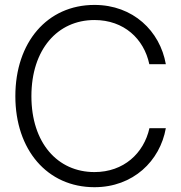

<svg xmlns="http://www.w3.org/2000/svg" viewBox="-20 -758 742 788"><path d="M367.7 10.3C526.4 10.3 636.7 -97.2 660.6 -231.9H593.3C570.3 -128.9 487.8 -51.8 367.7 -51.8C215.8 -51.8 108.9 -171.9 108.9 -363.3C108.9 -554.7 215.8 -675.8 367.7 -675.8C488.8 -675.8 570.8 -598.6 592.8 -494.6H660.6C636.7 -630.4 526.4 -737.8 367.7 -737.8C173.8 -737.8 43 -584.5 43 -363.3C43 -143.1 173.8 10.3 367.7 10.3Z"/></svg>

Font: Raveo Display Display Light
Style: Regular
Weight: 300
Designer: Jakub Foglar, Rasmus Andersson (Inter)
Foundry: Jakubfoglar.com
Version: Version 1.100;Glyphs 3.2.3 (3260)